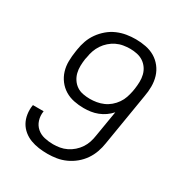

<svg xmlns="http://www.w3.org/2000/svg" viewBox="-175 -870 950 1005"><g transform="rotate(30 300.0 -367.5)"><path d="M255 8Q228 8 202 4.5Q176 1 152 -8Q128 -17 108.5 -33Q89 -49 77 -70.5Q65 -92 61 -118.5Q57 -145 61 -171Q61 -172 61.5 -173Q62 -174 62 -175H127Q126 -174 126 -173.5Q126 -173 126 -173Q122 -145 130 -120Q138 -95 157 -78.5Q176 -62 202 -56Q228 -50 255 -50Q275 -50 295.5 -53.5Q316 -57 335.5 -66.5Q355 -76 371.5 -90.5Q388 -105 400 -123Q412 -141 418.5 -161Q425 -181 428 -202L454 -358Q439 -341 421 -328.5Q403 -316 382.5 -308Q362 -300 341 -297Q320 -294 299 -294Q269 -294 239.5 -300Q210 -306 185.5 -321Q161 -336 143.5 -359Q126 -382 117.5 -410Q109 -438 109.5 -468.5Q110 -499 115 -530L117 -543Q121 -570 130.5 -597Q140 -624 157 -648Q174 -672 197 -691.5Q220 -711 247 -722.5Q274 -734 301.5 -738.5Q329 -743 357 -743Q357 -743 357 -743Q357 -743 357 -743Q388 -743 418 -737Q448 -731 472.5 -716.5Q497 -702 515 -679Q533 -656 541.5 -628Q550 -600 550 -569Q550 -538 544 -507L492 -192Q488 -165 478.5 -138Q469 -111 452.5 -87Q436 -63 413 -44Q390 -25 363.5 -13Q337 -1 309.5 3.5Q282 8 255 8ZM303 -352Q323 -352 343.5 -355.5Q364 -359 383.5 -367.5Q403 -376 419.5 -390Q436 -404 448.5 -422Q461 -440 467.5 -459.5Q474 -479 478 -499L481 -517Q484 -538 484.5 -559.5Q485 -581 480 -601Q475 -621 463.5 -637.5Q452 -654 435.5 -665Q419 -676 398 -680.5Q377 -685 356 -685Q336 -685 315 -681.5Q294 -678 274.5 -668.5Q255 -659 238.5 -644.5Q222 -630 210 -612Q198 -594 191 -574Q184 -554 181 -533L178 -520Q175 -499 174.5 -477.5Q174 -456 179 -436Q184 -416 195.5 -399Q207 -382 223.5 -371Q240 -360 261 -356Q282 -352 303 -352Z"/></g></svg>

Font: Iosevka SS04 Light Extended
Style: Italic
Weight: 300
Width: 7
Italic angle: -9°
Monospace: yes
Designer: Belleve Invis
Foundry: Belleve Invis
Version: Version 19.0.0; ttfautohint (v1.8.4)